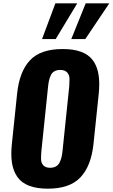

<svg xmlns="http://www.w3.org/2000/svg" viewBox="-20 -1113 671 1144"><path d="M404.8 -880.4 490.7 -1093.3H631.3L488.3 -880.4ZM230.5 -880.4 310.1 -1093.3H440.4L312 -880.4ZM265.1 11.2Q198.2 11.2 152.6 -6.6Q106.9 -24.4 82.8 -59.8Q58.6 -95.2 51.3 -143.1Q47.4 -168 47.4 -197.3Q47.4 -224.6 50.8 -255.9L82 -555.2Q95.7 -687 158.7 -753.9Q221.7 -820.8 352.5 -820.8Q483.4 -821.3 533.2 -753.9Q571.8 -701.7 571.3 -610.4Q571.3 -584.5 568.4 -555.2L537.1 -255.9Q523.4 -124.5 459.7 -56.6Q396 11.2 265.1 11.2ZM278.3 -113.3Q298.8 -113.3 313.2 -121.3Q327.6 -129.4 335.2 -145Q342.8 -160.6 346.4 -175.8Q350.1 -190.9 352.5 -212.9L392.6 -598.6Q394 -619.1 394 -636.7Q394 -640.6 394 -645.5Q393.6 -667 379.9 -681.6Q366.2 -696.3 339.4 -696.3Q318.8 -696.3 304.7 -688.5Q290.5 -680.7 283.2 -665.3Q275.9 -649.9 272.5 -635.3Q269 -620.6 266.6 -598.6L226.6 -212.9Q224.6 -189.9 224.6 -169.9Q224.6 -168 224.6 -165Q224.6 -142.6 238 -127.9Q251.5 -113.3 278.3 -113.3Z"/></svg>

Font: Oswald
Style: Bold
Weight: 700
Designer: Vernon Adams
Foundry: Vernon Adams
Version: 3.0; ttfautohint (v0.94.23-7a4d-dirty) -l 8 -r 50 -G 200 -x 